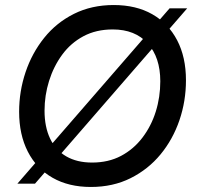

<svg xmlns="http://www.w3.org/2000/svg" viewBox="-20 -730 788 763"><path d="M341 13Q253 13 189 -23.5Q125 -60 90.5 -127.5Q56 -195 56 -286Q56 -367 81.5 -443Q107 -519 155.5 -579.5Q204 -640 274 -675Q344 -710 432 -710Q521 -710 585 -673.5Q649 -637 684 -570Q719 -503 719 -411Q719 -328 693 -252Q667 -176 618 -116.5Q569 -57 499 -22Q429 13 341 13ZM346 -84Q411 -84 461 -110.5Q511 -137 546 -183Q581 -229 599 -286.5Q617 -344 617 -407Q617 -502 567 -557.5Q517 -613 428 -613Q362 -613 311.5 -586Q261 -559 227 -512.5Q193 -466 175 -408.5Q157 -351 157 -290Q157 -226 179 -179.5Q201 -133 243.5 -108.5Q286 -84 346 -84ZM49 0 654 -697H724L119 0Z"/></svg>

Font: Hanken Grotesk Medium
Style: Italic
Weight: 500
Italic angle: -8°
Designer: Alfredo Marco Pradil
Foundry: Hanken Design Co.
Version: Version 3.013